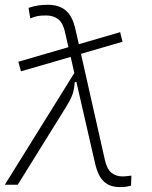

<svg xmlns="http://www.w3.org/2000/svg" viewBox="-21 -762 627 792"><path d="M65.4 -467.8 54.7 -507.3 261.2 -567.4 247.1 -629.9Q238.8 -667.5 219 -682.9Q199.2 -698.2 168.9 -698.2Q147 -698.2 134.3 -695.8Q121.6 -693.4 104 -686L96.7 -729.5Q118.2 -736.8 136.7 -739.5Q155.3 -742.2 176.8 -742.2Q222.7 -742.2 250.5 -718.8Q278.3 -695.3 290.5 -639.6L304.2 -579.6L474.6 -629.4L484.4 -589.8L313 -540L411.6 -102.5Q419.9 -65.4 438.2 -49.8Q456.5 -34.2 486.3 -34.2Q493.7 -34.2 521 -37.6L519.5 3.9Q498.5 9.8 473.6 9.8Q432.6 9.8 408 -12.7Q383.3 -35.2 371.1 -88.4L293.9 -424.8L287.1 -422.4Q285.2 -391.1 276.9 -369.6Q268.6 -348.1 251.5 -320.8L52.2 0H-1L285.6 -460.9L270.5 -527.3Z"/></svg>

Font: Cascadia Mono PL ExtraLight
Style: Italic
Weight: 200
Italic angle: -10°
Monospace: yes
Designer: Aaron Bell
Foundry: Saja Typeworks
Version: Version 2404.023; ttfautohint (v1.8.4)